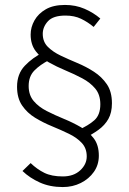

<svg xmlns="http://www.w3.org/2000/svg" viewBox="-20 -702 522 777"><path d="M322 -143 295 -175Q338 -194 362 -215.5Q386 -237 386 -280Q386 -319 365.5 -343.5Q345 -368 313 -385Q281 -402 245 -417Q209 -432 177 -450Q145 -468 124.5 -495Q104 -522 104 -562Q104 -592 119.5 -619.5Q135 -647 165.5 -664.5Q196 -682 243 -682Q286 -682 322 -666.5Q358 -651 386 -627L359 -593Q335 -613 308 -626Q281 -639 245 -639Q195 -639 174 -616Q153 -593 153 -565Q153 -533 173.5 -512.5Q194 -492 225.5 -477Q257 -462 293 -447Q329 -432 360.5 -411.5Q392 -391 412.5 -361Q433 -331 433 -284Q433 -246 418.5 -220.5Q404 -195 378.5 -176.5Q353 -158 322 -143ZM234 55Q182 55 141 36.5Q100 18 71 -10L104 -42Q130 -17 159.5 -2.5Q189 12 234 12Q278 12 304.5 -12.5Q331 -37 331 -69Q331 -102 311 -123.5Q291 -145 259 -160.5Q227 -176 190.5 -191Q154 -206 122 -225.5Q90 -245 69.5 -275Q49 -305 49 -351Q49 -403 80.5 -436Q112 -469 155 -490L179 -459Q142 -440 119 -416.5Q96 -393 96 -354Q96 -317 116.5 -293Q137 -269 169.5 -252.5Q202 -236 238.5 -221Q275 -206 307 -187.5Q339 -169 359.5 -142Q380 -115 380 -72Q380 -35 360 -6.5Q340 22 307 38.5Q274 55 234 55Z"/></svg>

Font: Assistant ExtraLight Light
Style: Regular
Weight: 300
Version: Version 3.000